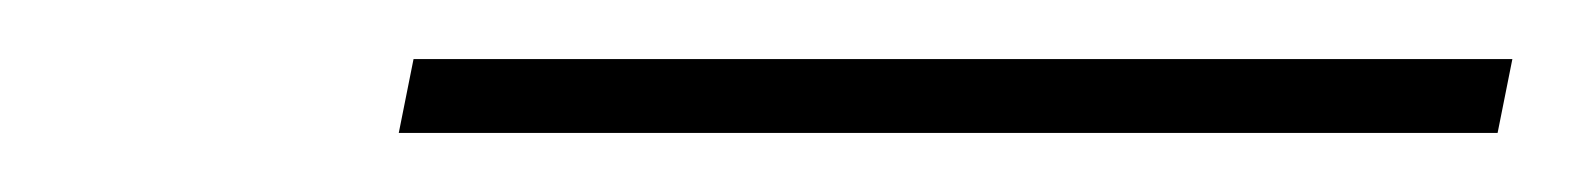

<svg xmlns="http://www.w3.org/2000/svg" viewBox="-20 -823 532 65"><path d="M120 -803H492L487 -778H115Z"/></svg>

Font: Noto Serif CondThin
Style: Italic
Weight: 250
Width: 3
Italic angle: -12°
Designer: Monotype Design Team
Foundry: Monotype Imaging Inc.
Version: Version 1.001